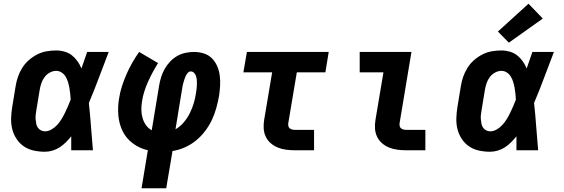

<svg xmlns="http://www.w3.org/2000/svg" viewBox="-20 -810 3040 1035"><path d="M222 8Q191 8 161.5 1.5Q132 -5 108.5 -21Q85 -37 69 -61.5Q53 -86 46 -114Q39 -142 40 -173Q41 -204 46 -234L64 -344Q68 -370 76.5 -395Q85 -420 99.5 -443.5Q114 -467 135 -485.5Q156 -504 180.5 -516.5Q205 -529 231 -533.5Q257 -538 283 -538Q306 -538 328.5 -531.5Q351 -525 368 -511.5Q385 -498 398 -479.5Q411 -461 419 -441Q427 -463 434.5 -485.5Q442 -508 450 -530H566Q539 -461 513.5 -392Q488 -323 459 -255Q466 -191 470.5 -127.5Q475 -64 481 0H364Q364 -19 364 -38Q364 -57 364 -75Q350 -58 334.5 -42.5Q319 -27 301 -15.5Q283 -4 262.5 2Q242 8 222 8ZM222 -102Q240 -102 257.5 -112Q275 -122 288.5 -137Q302 -152 312 -168.5Q322 -185 330.5 -202.5Q339 -220 346.5 -237.5Q354 -255 361 -273Q360 -289 358.5 -305Q357 -321 354 -337Q351 -353 346.5 -368Q342 -383 334 -396.5Q326 -410 312.5 -419Q299 -428 283 -428Q265 -428 248 -418.5Q231 -409 220 -394Q209 -379 203 -361.5Q197 -344 194 -326L176 -216Q174 -204 172.5 -192Q171 -180 172 -168Q173 -156 175 -144.5Q177 -133 183 -123.5Q189 -114 199.5 -108Q210 -102 222 -102Z M743 205 777 0Q733 -10 697 -36.5Q661 -63 641.5 -102Q622 -141 618 -188Q614 -235 622 -280Q627 -313 637.5 -345.5Q648 -378 661.5 -409Q675 -440 692.5 -471Q710 -502 730 -530L832 -470Q817 -446 803.5 -421Q790 -396 778.5 -370.5Q767 -345 758.5 -318.5Q750 -292 746 -266Q742 -243 742 -220Q742 -197 748 -175.5Q754 -154 766.5 -136Q779 -118 798 -108L838 -350Q842 -373 849 -395.5Q856 -418 868 -439Q880 -460 897 -478Q914 -496 935 -508Q956 -520 979.5 -525Q1003 -530 1026 -530Q1053 -530 1078.5 -522Q1104 -514 1122 -496Q1140 -478 1150.5 -454Q1161 -430 1164.5 -403.5Q1168 -377 1166.5 -349.5Q1165 -322 1161 -294Q1155 -261 1146 -228Q1137 -195 1122.5 -164Q1108 -133 1086 -104Q1064 -75 1036.5 -52.5Q1009 -30 976 -15.5Q943 -1 910 4L876 205ZM926 -113Q952 -128 971.5 -151.5Q991 -175 1004 -201.5Q1017 -228 1025 -255.5Q1033 -283 1037 -311Q1039 -322 1040 -333.5Q1041 -345 1041.5 -356Q1042 -367 1041 -378Q1040 -389 1037 -399Q1034 -409 1026.5 -417Q1019 -425 1008 -425Q999 -425 992.5 -417.5Q986 -410 982 -402Q978 -394 975 -385Q972 -376 969.5 -367.5Q967 -359 965 -350.5Q963 -342 962 -333Z M1569 0Q1546 0 1522.5 -3Q1499 -6 1478 -14.5Q1457 -23 1440 -37.5Q1423 -52 1413 -72.5Q1403 -93 1401.5 -116.5Q1400 -140 1404 -164L1447 -420H1292L1311 -530H1752L1734 -420H1580L1534 -146Q1533 -138 1534.5 -130.5Q1536 -123 1541.5 -118.5Q1547 -114 1554.5 -112Q1562 -110 1569 -110H1673V0Z M2169 0Q2146 0 2122.5 -3Q2099 -6 2078 -14.5Q2057 -23 2040 -37.5Q2023 -52 2013 -72.5Q2003 -93 2001.5 -116.5Q2000 -140 2004 -164L2047 -420H1919V-530H2198L2134 -146Q2133 -138 2134.5 -130.5Q2136 -123 2141.5 -118.5Q2147 -114 2154.5 -112Q2162 -110 2169 -110H2273V0Z M2622 8Q2591 8 2561.5 1.5Q2532 -5 2508.5 -21Q2485 -37 2469 -61.5Q2453 -86 2446 -114Q2439 -142 2440 -173Q2441 -204 2446 -234L2464 -344Q2468 -370 2476.5 -395Q2485 -420 2499.5 -443.5Q2514 -467 2535 -485.5Q2556 -504 2580.5 -516.5Q2605 -529 2631 -533.5Q2657 -538 2683 -538Q2706 -538 2728.5 -531.5Q2751 -525 2768 -511.5Q2785 -498 2798 -479.5Q2811 -461 2819 -441Q2827 -463 2834.5 -485.5Q2842 -508 2850 -530H2966Q2939 -461 2913.5 -392Q2888 -323 2859 -255Q2866 -191 2870.5 -127.5Q2875 -64 2881 0H2764Q2764 -19 2764 -38Q2764 -57 2764 -75Q2750 -58 2734.5 -42.5Q2719 -27 2701 -15.5Q2683 -4 2662.5 2Q2642 8 2622 8ZM2622 -102Q2640 -102 2657.5 -112Q2675 -122 2688.5 -137Q2702 -152 2712 -168.5Q2722 -185 2730.5 -202.5Q2739 -220 2746.5 -237.5Q2754 -255 2761 -273Q2760 -289 2758.5 -305Q2757 -321 2754 -337Q2751 -353 2746.5 -368Q2742 -383 2734 -396.5Q2726 -410 2712.5 -419Q2699 -428 2683 -428Q2665 -428 2648 -418.5Q2631 -409 2620 -394Q2609 -379 2603 -361.5Q2597 -344 2594 -326L2576 -216Q2574 -204 2572.5 -192Q2571 -180 2572 -168Q2573 -156 2575 -144.5Q2577 -133 2583 -123.5Q2589 -114 2599.5 -108Q2610 -102 2622 -102ZM2723 -580 2664 -640 2829 -790 2906 -710Z"/></svg>

Font: Iosevka Curly XBdEx
Style: Italic
Weight: 800
Width: 7
Italic angle: -9°
Monospace: yes
Designer: Belleve Invis
Foundry: Belleve Invis
Version: Version 11.1.0; ttfautohint (v1.8.3)